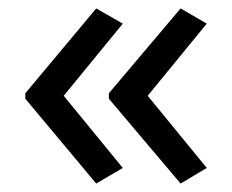

<svg xmlns="http://www.w3.org/2000/svg" viewBox="-20 -491 549 455"><path d="M40 -270V-257L208 -56L271 -93L131 -264L271 -435L208 -471ZM238 -270V-257L408 -56L470 -93L330 -264L470 -435L408 -471Z"/></svg>

Font: Noto Sans Sinhala UI
Style: Regular
Weight: 400
Designer: Jelle Bosma - Monotype Design Team
Foundry: Monotype Imaging Inc.
Version: Version 2.006